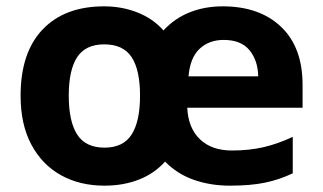

<svg xmlns="http://www.w3.org/2000/svg" viewBox="-20 -576 1018 606"><path d="M683 -556Q799 -556 867 -491.5Q935 -427 935 -308V-236H571Q574 -172 611 -136.5Q648 -101 712 -101Q767 -101 812 -111.5Q857 -122 904 -144V-29Q862 -9 816.5 0.5Q771 10 706 10Q644 10 591.5 -8.5Q539 -27 501 -66Q467 -28 418 -9Q369 10 310 10Q232 10 172.5 -23Q113 -56 79 -119.5Q45 -183 45 -274Q45 -410 114.5 -483Q184 -556 309 -556Q364 -556 413 -537Q462 -518 496 -480Q531 -518 578.5 -537Q626 -556 683 -556ZM309 -436Q250 -436 223.5 -395.5Q197 -355 197 -274Q197 -193 223.5 -151.5Q250 -110 310 -110Q369 -110 395.5 -151.5Q422 -193 422 -274Q422 -355 395.5 -395.5Q369 -436 309 -436ZM686 -450Q640 -450 610 -422Q580 -394 575 -335H795Q794 -385 767.5 -417.5Q741 -450 686 -450Z"/></svg>

Font: Noto Sans Nag Mundari
Style: Bold
Weight: 700
Version: Version 1.000